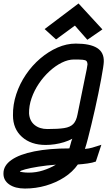

<svg xmlns="http://www.w3.org/2000/svg" viewBox="-29 -884 649 1110"><path d="M115 206Q58 206 24 182Q-10 158 -9 118Q-9 73 37.5 40.5Q84 8 170 -9Q256 -26 372 -26Q376 -37 379.5 -52.5Q383 -68 389 -82Q367 -70 341 -62Q315 -54 288 -50Q261 -46 235 -46Q150 -46 98 -92.5Q46 -139 46 -217Q45 -279 65 -339.5Q85 -400 121 -453Q157 -506 204 -546Q251 -586 303.5 -609Q356 -632 409 -632Q492 -632 532.5 -606.5Q573 -581 571 -527Q571 -518 567 -491.5Q563 -465 556 -427.5Q549 -390 540 -345.5Q531 -301 520.5 -254.5Q510 -208 499.5 -164.5Q489 -121 479.5 -84Q470 -47 462 -23Q486 -25 504.5 -30.5Q523 -36 557 -47L525 50Q506 57 477.5 61Q449 65 421 67Q391 110 343 141Q295 172 236.5 189Q178 206 115 206ZM137 114Q180 114 220.5 101Q261 88 294 68Q240 72 193 79.5Q146 87 116.5 95Q87 103 86 108Q86 109 102 111.5Q118 114 137 114ZM245 -138Q307 -138 342 -143.5Q377 -149 394.5 -167Q412 -185 419 -222Q446 -359 461 -428.5Q476 -498 477 -513Q476 -526 470.5 -531.5Q465 -537 449 -538.5Q433 -540 399 -540Q365 -540 328.5 -522Q292 -504 257.5 -472.5Q223 -441 196 -401Q169 -361 153.5 -316.5Q138 -272 139 -228Q142 -185 171 -161.5Q200 -138 245 -138ZM476 -654 404 -736 295 -656 229 -716 425 -864 563 -714Z"/></svg>

Font: Victor Mono Thin
Style: Italic
Weight: 100
Italic angle: -12°
Monospace: yes
Designer: Rune Bjørnerås
Version: Version 1.561;gftools[0.9.30]